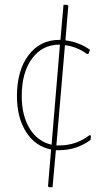

<svg xmlns="http://www.w3.org/2000/svg" viewBox="-20 -670 424 804"><path d="M228 -503H233L246 -650H262L266 -645L254 -501Q314 -493 357 -461L350 -444H344Q304 -474 252 -481L216 -61H228Q299 -61 355 -104L361 -102L359 -84Q301 -41 227 -41H214L200 114H185L181 110L194 -44Q128 -57 89.5 -117Q51 -177 51 -268Q51 -375 99.5 -439Q148 -503 228 -503ZM71 -268Q71 -186 104.5 -131.5Q138 -77 196 -64L231 -483H228Q157 -483 114 -424.5Q71 -366 71 -268Z"/></svg>

Font: Alegreya Sans SC Thin
Style: Regular
Weight: 100
Designer: Juan Pablo del Peral
Foundry: Huerta Tipografica
Version: Version 2.007